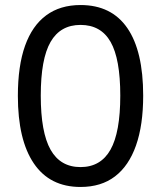

<svg xmlns="http://www.w3.org/2000/svg" viewBox="-20 -734 640 763"><path d="M300 9Q178 9 114.5 -84.5Q51 -178 51 -353Q51 -472 79.5 -552Q108 -632 163.5 -673Q219 -714 300 -714Q423 -714 486 -622.5Q549 -531 549 -354Q549 -237 520.5 -156Q492 -75 437 -33Q382 9 300 9ZM300 -70Q380 -70 419 -139Q458 -208 458 -354Q458 -500 419.5 -567.5Q381 -635 300 -635Q220 -635 181 -567.5Q142 -500 142 -354Q142 -208 181 -139Q220 -70 300 -70Z"/></svg>

Font: Nunito ExtraLight Medium
Style: Regular
Weight: 500
Version: Version 3.602